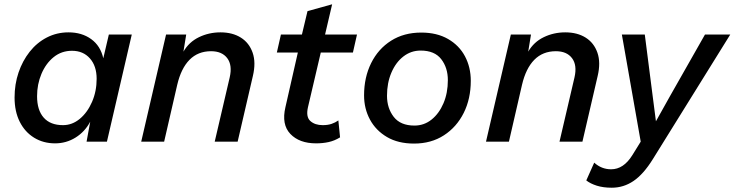

<svg xmlns="http://www.w3.org/2000/svg" viewBox="-20 -661 3428 896"><path d="M237 8Q182 8 139 -18.5Q96 -45 72 -93Q48 -141 48 -206Q48 -268 66.5 -322.5Q85 -377 118.5 -419.5Q152 -462 198.5 -486Q245 -510 300 -510Q362 -510 405.5 -478.5Q449 -447 462 -389L488 -500H595L479 0H384L401 -93Q376 -46 332.5 -19Q289 8 237 8ZM274 -77Q317 -77 352.5 -106.5Q388 -136 409.5 -185.5Q431 -235 431 -293Q431 -353 399.5 -388.5Q368 -424 316 -424Q267 -424 230.5 -394.5Q194 -365 173.5 -316.5Q153 -268 153 -212Q153 -147 184 -112Q215 -77 274 -77Z M639 0 755 -500H849L836 -420Q862 -465 908.5 -487.5Q955 -510 1009 -510Q1065 -510 1104 -485.5Q1143 -461 1159 -415Q1175 -369 1160 -306L1089 0H982L1052 -300Q1065 -357 1040.5 -389.5Q1016 -422 965 -422Q904 -422 864.5 -382Q825 -342 807 -265L746 0Z M1455 8Q1377 8 1335 -36Q1293 -80 1312 -161L1370 -416H1272L1291 -500H1389L1415 -609L1530 -641L1497 -500H1646L1627 -416H1477L1417 -160Q1407 -115 1428.5 -96Q1450 -77 1486 -77Q1510 -77 1527.5 -83Q1545 -89 1559 -99L1567 -20Q1541 -4 1513.5 2Q1486 8 1455 8Z M1912 9Q1838 9 1786 -21.5Q1734 -52 1706.5 -103Q1679 -154 1679 -216Q1679 -300 1712 -366.5Q1745 -433 1805 -471Q1865 -509 1946 -509Q2019 -509 2071 -479Q2123 -449 2150 -398Q2177 -347 2177 -284Q2177 -200 2144 -134Q2111 -68 2051.5 -29.5Q1992 9 1912 9ZM1914 -75Q1959 -75 1994 -103Q2029 -131 2049.5 -179Q2070 -227 2070 -287Q2070 -345 2039 -385Q2008 -425 1943 -425Q1898 -425 1862.5 -397.5Q1827 -370 1806.5 -322Q1786 -274 1786 -214Q1786 -156 1817.5 -115.5Q1849 -75 1914 -75Z M2248 0 2364 -500H2458L2445 -420Q2471 -465 2517.5 -487.5Q2564 -510 2618 -510Q2674 -510 2713 -485.5Q2752 -461 2768 -415Q2784 -369 2769 -306L2698 0H2591L2661 -300Q2674 -357 2649.5 -389.5Q2625 -422 2574 -422Q2513 -422 2473.5 -382Q2434 -342 2416 -265L2355 0Z M2835 215Q2795 215 2765 205.5Q2735 196 2716 181L2753 98Q2787 129 2832 129Q2890 129 2931 63L2970 0L2882 -500H2989L3025 -219L3041 -95L3107 -213L3270 -500H3388L3027 81Q2983 152 2936.5 183.5Q2890 215 2835 215Z"/></svg>

Font: Work Sans Medium
Style: Italic
Weight: 500
Italic angle: -13°
Designer: Wei Huang
Foundry: Wei Huang
Version: Version 2.012; ttfautohint (v1.8.3)